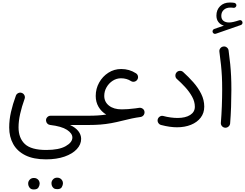

<svg xmlns="http://www.w3.org/2000/svg" viewBox="-20 -973 1936 1517"><path d="M52.7 34.2Q52.7 -26.9 66.7 -88.1Q80.6 -149.4 105.5 -217.3Q110.8 -231.4 124.8 -237.8Q138.7 -244.1 152.3 -238.8Q166.5 -233.9 173.1 -220Q179.7 -206.1 174.3 -191.9Q151.9 -129.9 139.2 -73Q126.5 -16.1 126.5 32.7Q126.5 117.7 176.3 164.8Q226.1 211.9 345.7 211.9Q445.8 211.9 498.8 181.9Q551.8 151.9 551.8 113.8Q551.8 80.6 509 52.7Q466.3 24.9 375.5 14.2Q362.8 12.7 353.8 3.2Q344.7 -6.3 343.8 -19.5Q342.3 -35.2 353.3 -46.9Q364.3 -58.6 379.9 -58.6H678.7Q694.3 -58.6 704.6 -48.1Q714.8 -37.6 714.8 -22Q714.8 -6.8 704.6 3.9Q694.3 14.6 678.7 14.6H533.2Q577.1 34.7 599.1 63.2Q621.1 91.8 621.1 124Q621.1 168.5 586.9 205.3Q552.7 242.2 490.2 264.2Q427.7 286.1 343.3 286.1Q245.1 286.1 180.7 254.2Q116.2 222.2 84.5 165.3Q52.7 108.4 52.7 34.2ZM386.7 474.1Q386.7 457.5 399.2 444.1Q411.6 430.7 431.6 430.7Q445.8 430.7 455.3 436.5Q464.8 442.4 470.2 450.7Q477.5 461.9 477.5 474.6Q477.5 488.8 468.3 505.4Q459 522 431.6 521.5Q413.1 521.5 403.6 513.4Q394 505.4 390.1 494.6Q386.7 484.9 386.7 474.1ZM202.6 476.1Q202.6 459.5 215.1 446.3Q227.5 433.1 248 433.1Q261.7 433.1 271.2 438.7Q280.8 444.3 286.6 453.1Q293.5 464.8 293.5 476.6Q293.5 491.2 284.2 507.6Q274.9 523.9 247.6 523.9Q229 523.9 219.5 515.6Q210 507.3 206.1 496.6Q202.6 487.8 202.6 476.1Z M642.1 -22Q642.1 -37.6 652.8 -48.1Q663.6 -58.6 678.7 -58.6Q718.8 -58.6 752.7 -60.8Q786.6 -63 819.3 -67.9Q780.8 -90.8 758.5 -128.9Q736.3 -167 736.3 -214.8Q736.3 -272 763.4 -320.6Q790.5 -369.1 836.2 -398.4Q881.8 -427.7 937.5 -427.7Q1002 -427.7 1053.2 -394.5Q1066.4 -386.7 1069.8 -372.1Q1073.2 -357.4 1065.4 -344.7Q1057.6 -332 1043.2 -328.1Q1028.8 -324.2 1015.6 -332Q981 -354.5 936 -354.5Q900.9 -354.5 870.8 -335.2Q840.8 -315.9 822.3 -284.2Q803.7 -252.4 803.7 -215.3Q803.7 -168 841.1 -138.4Q878.4 -108.9 941.9 -108.9Q965.8 -108.9 991.2 -110.8Q1016.6 -112.8 1048.8 -116.7Q1063.5 -119.1 1079.6 -121.1Q1094.2 -123 1106.9 -114.5Q1119.6 -106 1121.6 -90.8Q1122.6 -84 1121.1 -77.1Q1118.7 -65.9 1110.8 -58.6Q1102.5 -50.3 1091.3 -48.8Q1055.2 -43.9 1022.7 -37.1Q990.2 -30.3 951.7 -20.5Q901.9 -7.8 859.1 0Q816.4 7.8 773.2 11.2Q730 14.6 678.7 14.6Q663.6 14.6 652.8 3.9Q642.1 -6.8 642.1 -22Z M1226.1 -29.8Q1230 -43.9 1242.7 -52.2Q1255.4 -60.5 1270 -56.6Q1298.8 -48.8 1328.4 -44.9Q1357.9 -41 1382.8 -41Q1445.3 -41 1482.4 -64.5Q1519.5 -87.9 1519.5 -129.4Q1519.5 -169.9 1497.8 -209.2Q1476.1 -248.5 1443.4 -284.2Q1410.6 -319.8 1377.4 -349.1Q1366.2 -358.9 1365.7 -374.3Q1365.2 -389.6 1375 -400.9Q1384.8 -412.1 1399.9 -413.3Q1415 -414.6 1426.8 -404.3Q1469.2 -366.2 1507.6 -322.8Q1545.9 -279.3 1569.8 -231.2Q1593.8 -183.1 1593.8 -130.4Q1593.8 -80.1 1565.7 -43.5Q1537.6 -6.8 1489 12.9Q1440.4 32.7 1378.4 32.7Q1321.8 32.7 1253.4 14.6Q1238.8 11.2 1230.7 -2Q1222.7 -15.1 1226.1 -29.8Z M1660.2 -718.8Q1657.7 -725.6 1661.1 -733.4Q1664.6 -741.2 1672.4 -744.1L1749 -770.5Q1722.2 -777.8 1706.1 -798.3Q1689.9 -818.8 1689.9 -850.1Q1689.9 -895 1719 -924.1Q1748 -953.1 1795.9 -953.1Q1814.9 -953.1 1830.6 -950.7Q1838.4 -949.2 1843.5 -943.1Q1848.6 -937 1847.7 -929.7Q1847.2 -921.9 1840.6 -916Q1834 -910.2 1825.7 -911.1Q1821.3 -912.1 1813.5 -912.6Q1805.7 -913.1 1800.3 -913.1Q1767.6 -913.1 1748 -895Q1728.5 -877 1728.5 -848.1Q1728.5 -821.8 1745.1 -808.6Q1761.7 -795.4 1790 -795.4Q1804.7 -795.4 1823.5 -799.6Q1842.3 -803.7 1870.6 -813Q1878.9 -815.9 1886.2 -811.5Q1893.6 -807.1 1895.5 -798.8Q1897.5 -791 1893.8 -784.4Q1890.1 -777.8 1883.3 -775.4L1685.5 -706.5Q1677.7 -703.6 1670.4 -707.3Q1663.1 -710.9 1660.2 -718.8ZM1713.4 -564.5Q1711.4 -579.6 1720.7 -591.6Q1730 -603.5 1745.1 -605.5Q1759.8 -607.9 1772 -598.4Q1784.2 -588.9 1786.1 -574.2Q1794.4 -512.7 1799.1 -465.3Q1803.7 -418 1805.9 -370.8Q1808.1 -323.7 1808.1 -262.7Q1808.1 -197.8 1805.7 -127.9Q1803.2 -58.1 1798.3 2.4Q1796.9 17.1 1785.2 27.1Q1773.4 37.1 1758.3 36.1Q1743.2 34.7 1733.4 23.2Q1723.6 11.7 1725.1 -3.4Q1730 -63.5 1732.7 -133.1Q1735.4 -202.6 1735.4 -266.1Q1735.4 -324.2 1733.2 -368.4Q1731 -412.6 1726.3 -458Q1721.7 -503.4 1713.4 -564.5Z"/></svg>

Font: Mikhak-DS1-FD Regular
Style: Regular
Weight: 400
Designer: Amin Abedi
Version: Version 3.2